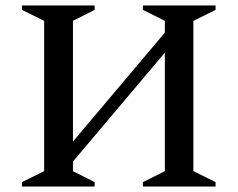

<svg xmlns="http://www.w3.org/2000/svg" viewBox="-20 -680 866 700"><path d="M60 0V-16L141 -56V-604L60 -644V-660H325V-644L246 -604V-164L581 -561V-604L501 -644V-660H766V-644L685 -604V-56L766 -16V0H501V-16L581 -56V-488L246 -91V-56L325 -16V0Z"/></svg>

Font: Spectral Medium
Style: Regular
Weight: 500
Designer: Jean-Baptiste Levee
Foundry: Production Type
Version: Version 2.001